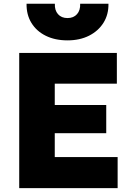

<svg xmlns="http://www.w3.org/2000/svg" viewBox="-20 -974 682 994"><path d="M79.5 0V-700H585V-541H263.5V-430.5H530V-284.5H263.5V-161H589V0ZM329.5 -765Q265 -765 217 -788.8Q169 -812.5 142.8 -855.2Q116.5 -898 117.5 -954.5H264Q262.5 -921 280.2 -900.8Q298 -880.5 329.5 -880.5Q361 -880.5 378.8 -900.8Q396.5 -921 395 -954.5H541.5Q542.5 -899 515.8 -856.2Q489 -813.5 441 -789.2Q393 -765 329.5 -765Z"/></svg>

Font: Geologica Roman ExtraBold
Style: Regular
Weight: 800
Designer: Sindre Bremnes, Frode Helland
Foundry: Monokrom Skriftforlag AS
Version: Version 1.010;gftools[0.9.28]